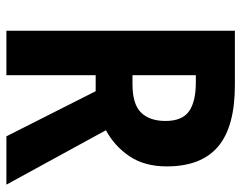

<svg xmlns="http://www.w3.org/2000/svg" viewBox="-97 -657 754 600"><g transform="rotate(90 280.0 -357.0)"><path d="M246 -714Q376 -714 438 -661.5Q500 -609 500 -501Q500 -432 468.5 -385Q437 -338 387 -311L557 0H406L265 -279H215V0H76V-714ZM237 -592H215V-394H242Q306 -394 332 -421Q358 -448 358 -497Q358 -549 328 -570.5Q298 -592 237 -592Z"/></g></svg>

Font: Noto Sans Tamil Condensed
Style: Bold
Weight: 700
Width: 3
Designer: Jelle Bosma - Monotype Design Team
Foundry: Monotype Imaging Inc.
Version: Version 2.004; ttfautohint (v1.8.4.7-5d5b)